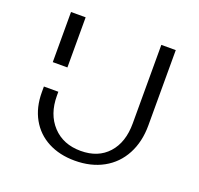

<svg xmlns="http://www.w3.org/2000/svg" viewBox="-118 -787 958 925"><g transform="rotate(20 361.0 -324.5)"><path d="M366 -45Q455 -45 506 -101.5Q557 -158 557 -255V-658H631V-272Q631 -188 597 -124Q563 -60 500.5 -25.5Q438 9 355 9Q277 9 218 -22Q159 -53 126.5 -111Q94 -169 94 -247V-276H168V-256Q168 -161 222 -103Q276 -45 366 -45ZM94 -658H169V-401H94Z"/></g></svg>

Font: QiushuiShotai Bright
Style: Regular
Weight: 400
Designer: Christian Thalmann (Catharsis Fonts)
Version: Version 1.250;